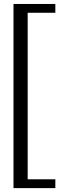

<svg xmlns="http://www.w3.org/2000/svg" viewBox="-20 -820 336 979"><path d="M48.8 139.2V-799.8H262.2V-754.9H121.1V94.2H262.2V139.2Z"/></svg>

Font: News Cycle
Style: Regular
Weight: 500
Version: Version 0.5.2